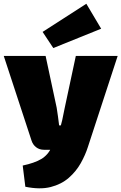

<svg xmlns="http://www.w3.org/2000/svg" viewBox="-23 -798 647 1023"><path d="M604 -500 445 -14Q432 27 407.5 71Q383 115 343.5 149.5Q304 184 247 198.5Q190 213 112 197L98 84Q160 71 196.5 49.5Q233 28 252 -14L289 -94Q300 -119 308.5 -158Q317 -197 322 -224L381 -500ZM220 -500 279 -224Q283 -201 286 -177Q289 -153 292 -130H322L257 0H211Q187 0 169.5 -13.5Q152 -27 145 -49L-3 -500ZM437 -778 516 -645 261 -542 204 -628Z"/></svg>

Font: Exo 2 Black
Style: Regular
Weight: 900
Designer: Natanael Gama
Foundry: Natanael Gama
Version: Version 2.010